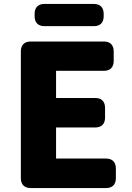

<svg xmlns="http://www.w3.org/2000/svg" viewBox="-20 -916 670 976"><path d="M86 -655V-10C86 22 104 40 136 40H519C551 40 569 22 569 -10V-60C569 -92 551 -110 519 -110H265V-268H464C496 -268 514 -286 514 -318V-368C514 -400 496 -418 464 -418H265V-556H508C540 -556 558 -574 558 -606V-655C558 -687 540 -705 508 -705H136C104 -705 86 -687 86 -655ZM156 -833C156 -801 174 -783 206 -783H457C489 -783 507 -801 507 -833V-846C507 -878 489 -896 457 -896H206C174 -896 156 -878 156 -846Z"/></svg>

Font: コーポレート・ロゴ（ラウンド）ver3 Bold
Style: Regular
Weight: 700
Designer: [KANA_main] LOGOTYPE.JP [Source Han Sans] Ryoko NISHIZUKA 西塚涼子 (kana, bopomofo & ideographs); Paul D. Hunt (Latin, Greek
Version: Version 12.001;FEAKit 1.0